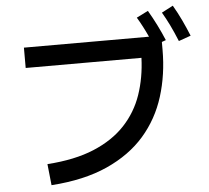

<svg xmlns="http://www.w3.org/2000/svg" viewBox="-59 -916 1118 1026"><g transform="rotate(-5 500.0 -402.5)"><path d="M921 -661Q901 -710 882.5 -748Q864 -786 844 -820L905 -852Q929 -811 949 -768.5Q969 -726 986 -684ZM176 47 164 -67Q312 -77 415 -120Q518 -163 583 -232.5Q648 -302 679 -392.5Q710 -483 714 -589H93V-698H764Q737 -757 708 -805L770 -836Q817 -756 852 -672L830 -664V-622Q830 -489 793.5 -372.5Q757 -256 679 -166.5Q601 -77 476.5 -21Q352 35 176 47Z"/></g></svg>

Font: Murecho Medium
Style: Regular
Weight: 500
Designer: Neil Summerour
Foundry: Positype
Version: Version 1.010; ttfautohint (v1.8.3)